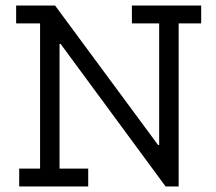

<svg xmlns="http://www.w3.org/2000/svg" viewBox="-20 -670 778 690"><path d="M703 -586H622V0H575L198 -512H194V-64H297V0H49V-64H124V-586H38V-650H178L548 -149H552V-586H454V-650H703Z"/></svg>

Font: Zilla Slab
Style: Regular
Weight: 400
Designer: Typotheque.com
Foundry: Typotheque type foundry
Version: Version 1.1; 2017; ttfautohint (v1.6)